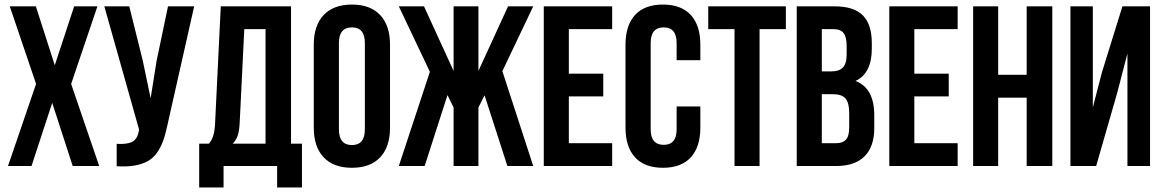

<svg xmlns="http://www.w3.org/2000/svg" viewBox="-20 -728 5101 842"><path d="M15.1 0 138.2 -359.9 22.9 -700.2H137.2L220.2 -441.9L305.2 -700.2H407.2L292 -359.9L415 0H298.8L209 -276.9L118.2 0Z M437.5 -700.2H546.9L606.4 -460.9L640.6 -296.9L666.5 -460L716.8 -700.2H831.5L713.9 -178.2Q705.6 -138.2 695.3 -110.1Q685.1 -82 668.5 -58.3Q651.9 -34.7 628.4 -21.5Q605 -8.3 571 -2.2Q537.1 3.9 491.7 1V-97.2Q536.6 -94.2 559.6 -106Q582.5 -117.7 588.9 -153.8L589.8 -160.2Z M853.5 94.2V-98.1H896.5Q910.2 -115.2 916 -136Q921.9 -156.7 923.3 -189L948.2 -700.2H1256.3V-98.1H1304.2V94.2H1195.3V0H960.4V94.2ZM1000.5 -98.1H1144.5V-600.1H1051.3L1031.2 -190.9Q1029.3 -152.3 1022 -132.1Q1014.6 -111.8 1000.5 -98.1Z M1356 -168V-532.2Q1356 -616.2 1399.4 -662.1Q1442.9 -708 1523.4 -708Q1604 -708 1647.2 -662.1Q1690.4 -616.2 1690.4 -532.2V-168Q1690.4 -84 1647.2 -38.1Q1604 7.8 1523.4 7.8Q1442.9 7.8 1399.4 -38.1Q1356 -84 1356 -168ZM1466.3 -161.1Q1466.3 -91.8 1523.4 -91.8Q1580.1 -91.8 1580.1 -161.1V-539.1Q1580.1 -607.9 1523.4 -607.9Q1466.3 -607.9 1466.3 -539.1Z M1729 0 1865.2 -413.1 1729 -700.2H1839.4L1969.2 -417V-700.2H2078.1V-417L2208 -700.2H2318.4L2183.1 -416L2318.4 0H2205.1L2105 -310.1L2078.1 -256.8V0H1969.2V-256.8L1942.4 -311L1842.3 0Z M2364.7 0V-700.2H2664.6V-600.1H2474.6V-404.8H2625.5V-305.2H2474.6V-100.1H2664.6V0Z M2723.1 -168V-532.2Q2723.1 -616.7 2765.1 -662.4Q2807.1 -708 2887.2 -708Q2967.3 -708 3009.3 -662.4Q3051.3 -616.7 3051.3 -532.2V-463.9H2947.3V-539.1Q2947.3 -607.9 2890.6 -607.9Q2833.5 -607.9 2833.5 -539.1V-161.1Q2833.5 -92.8 2890.6 -92.8Q2947.3 -92.8 2947.3 -161.1V-261.2H3051.3V-168Q3051.3 -83.5 3009.3 -37.8Q2967.3 7.8 2887.2 7.8Q2807.1 7.8 2765.1 -37.8Q2723.1 -83.5 2723.1 -168Z M3085.9 -600.1V-700.2H3426.3V-600.1H3311V0H3201.2V-600.1Z M3474.1 0V-700.2H3640.1Q3724.6 -700.2 3763.9 -660.6Q3803.2 -621.1 3803.2 -539.1V-514.2Q3803.2 -406.7 3731.9 -373Q3814 -341.3 3814 -223.1V-166Q3814 -85 3771.5 -42.5Q3729 0 3647 0ZM3584 -100.1H3647Q3675.8 -100.1 3689.9 -115.7Q3704.1 -131.3 3704.1 -168.9V-230Q3704.1 -277.8 3687.7 -296.4Q3671.4 -314.9 3633.3 -314.9H3584ZM3584 -415H3627Q3659.7 -415 3676.3 -431.9Q3692.9 -448.7 3692.9 -488.8V-527.8Q3692.9 -565.4 3679.7 -582.8Q3666.5 -600.1 3637.2 -600.1H3584Z M3879.9 0V-700.2H4179.7V-600.1H3989.7V-404.8H4140.6V-305.2H3989.7V-100.1H4179.7V0Z M4247.6 0V-700.2H4357.4V-399.9H4482.4V-700.2H4594.7V0H4482.4V-299.8H4357.4V0Z M4674.3 0V-700.2H4772.5V-256.8L4812.5 -411.1L4902.3 -700.2H5023.4V0H4924.3V-493.2L4879.4 -320.8L4787.1 0Z"/></svg>

Font: Bebas Neue Bold
Style: Regular
Weight: 700
Designer: Ryoichi Tsunekawa
Foundry: Ryoichi Tsunekawa
Version: Version 1.300